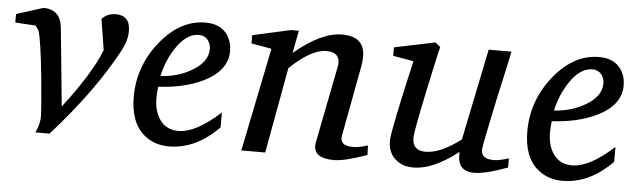

<svg xmlns="http://www.w3.org/2000/svg" viewBox="-42 -610 2496 745"><g transform="rotate(5 1206.5 -237.5)"><path d="M439 -423Q439 -386 418 -347Q330 -182 167 0H112Q129 -37 128 -66Q127 -97 116 -214Q101 -362 89 -395L85 -401Q82 -407 76 -413L-3 -418V-451L101 -484Q168 -484 175 -412L205 -109Q312 -248 348 -341L329 -461Q350 -484 383 -484Q439 -484 439 -423Z M837 -380Q837 -303 744 -258Q671 -223 571 -218Q568 -191 568 -175Q568 -121 593 -87.5Q618 -54 664 -54Q732 -54 826 -140V-82Q737 9 632 9Q576 9 537 -23Q480 -69 480 -171Q480 -291 557 -386.5Q634 -482 733 -482Q792 -482 819 -442Q837 -415 837 -380ZM758 -381Q758 -402 745.5 -417Q733 -432 711 -432Q663 -432 623 -372Q590 -323 576 -260Q646 -264 700 -297Q758 -332 758 -381Z M1403 -25Q1317 6 1275 6Q1198 6 1198 -43Q1198 -49 1199 -55L1258 -354Q1260 -363 1260 -371Q1260 -413 1209 -413Q1151 -413 1068 -334L1007 0H914L996 -403L917 -417V-449L1065 -482H1096L1079 -394Q1184 -482 1264 -482Q1353 -482 1353 -404Q1353 -386 1349 -364L1298 -91Q1291 -51 1344 -51Q1367 -51 1402 -62Z M1951 -24Q1864 8 1821 8Q1759 8 1758 -53Q1758 -53 1758 -68Q1661 8 1584 8Q1543 8 1517 -14Q1485 -39 1485 -89Q1485 -123 1549 -403L1469 -417V-450L1628 -483L1648 -467Q1644 -456 1611 -301Q1575 -132 1575 -107Q1575 -57 1626 -57Q1684 -57 1763 -117L1836 -473H1925Q1905 -379 1884 -286Q1844 -99 1844 -83Q1844 -48 1893 -48Q1915 -48 1951 -60Z M2370 -380Q2370 -303 2277 -258Q2204 -223 2104 -218Q2101 -191 2101 -175Q2101 -121 2126 -87.5Q2151 -54 2197 -54Q2265 -54 2359 -140V-82Q2270 9 2165 9Q2109 9 2070 -23Q2013 -69 2013 -171Q2013 -291 2090 -386.5Q2167 -482 2266 -482Q2325 -482 2352 -442Q2370 -415 2370 -380ZM2291 -381Q2291 -402 2278.5 -417Q2266 -432 2244 -432Q2196 -432 2156 -372Q2123 -323 2109 -260Q2179 -264 2233 -297Q2291 -332 2291 -381Z"/></g></svg>

Font: Apparatus SIL
Style: Italic
Weight: 400
Italic angle: -11°
Version: Version 1.0